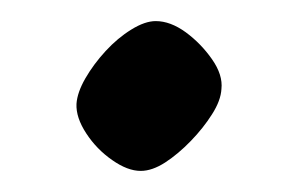

<svg xmlns="http://www.w3.org/2000/svg" viewBox="-20 -430 273 182"><path d="M113.4 -268Q100.9 -268 86.3 -278.3Q71.6 -288.5 61.8 -303.5Q51.9 -318.6 52.5 -331.5Q53.2 -342.3 60.9 -355.7Q68.7 -369.2 80.1 -381.6Q91.5 -394 104.5 -402Q117.4 -410 127.6 -410Q141.5 -410 156.1 -399.4Q170.6 -388.7 181 -373.8Q191.4 -358.9 189.9 -345.6Q189.3 -334.7 181 -321.7Q172.8 -308.7 160.9 -296.4Q149 -284.1 136.6 -276Q124.2 -268 113.4 -268Z"/></svg>

Font: Ancizar Serif Light
Style: Italic
Weight: 300
Italic angle: -4°
Designer: Cesar Puertas, Viviana Monsalve, Julian Moncada, Julian Prieto, Jose Castro, Felipe Aragon, Mariel Hernandez, Sara Alarc
Version: Version 8.100